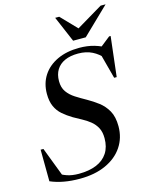

<svg xmlns="http://www.w3.org/2000/svg" viewBox="-134 -1005 871 1102"><g transform="rotate(-15 301.0 -453.5)"><path d="M520.5 -619.5Q495.5 -650 459.8 -668Q424 -686 376 -686Q329.5 -686 297 -671.2Q264.5 -656.5 247.2 -628.5Q230 -600.5 230 -561Q230 -522.5 248 -497.2Q266 -472 295 -453.5Q324 -435 357.5 -416.5Q390.5 -398 421.5 -374.5Q452.5 -351 472.8 -315.2Q493 -279.5 493 -223Q493 -154.5 457.5 -101.5Q422 -48.5 356.5 -18.8Q291 11 201.5 11Q150.5 11 107.8 3.2Q65 -4.5 28 -20.5L26.5 -208.5H43L117 -14.5L72 -58.5Q103 -39 132.8 -28.5Q162.5 -18 203 -18Q264 -18 307.8 -36Q351.5 -54 374.8 -89.8Q398 -125.5 398 -177.5Q398 -215 384.5 -240Q371 -265 349 -282.8Q327 -300.5 301.5 -314Q276 -327.5 252.5 -341Q221 -360 196.2 -381.5Q171.5 -403 157.8 -433.5Q144 -464 144 -508.5Q144 -570 174.2 -616.8Q204.5 -663.5 260.2 -689.8Q316 -716 391 -716Q439 -716 479 -704.5Q519 -693 560.5 -669L507 -681.5L574.5 -735H583.5L556 -498H541L496.5 -665ZM602.5 -918 443.5 -764.5H368.5L303 -918H327L430 -811H393.5L573 -918Z"/></g></svg>

Font: Newsreader 60pt Medium
Style: Italic
Weight: 500
Italic angle: -17°
Designer: Hugues Gentile
Foundry: Production Type
Version: Version 1.003